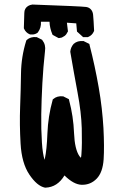

<svg xmlns="http://www.w3.org/2000/svg" viewBox="-20 -819 540 852"><path d="M179.7 13.7Q144.5 6.8 109.9 -44.9Q76.2 -95.2 71.3 -182.1Q66.4 -266.6 69.3 -344.2Q72.3 -421.4 73.2 -493.2Q74.2 -566.9 96.2 -637.7L97.2 -640.1L99.1 -642.1Q115.7 -656.7 141.6 -654.3H143.6L145 -653.3L164.6 -643.6L166.5 -642.6L168 -640.6Q184.1 -620.1 179.7 -592.3Q171.9 -521.5 168 -449.7Q164.1 -377.4 163.1 -311.5Q162.1 -245.6 166 -187Q167.5 -161.1 170.7 -141.6Q173.8 -122.1 177.7 -110.4Q178.2 -111.3 178.5 -112.3Q178.7 -113.3 179 -114.3Q179.2 -115.2 179.2 -116.2Q187.5 -152.8 190.4 -227.1Q193.4 -303.2 213.4 -374.5L213.9 -377.4L216.3 -379.4Q232.9 -394 258.8 -391.6H260.7L262.2 -390.6L281.7 -380.9L285.6 -378.9L286.6 -374.5Q305.7 -303.2 308.6 -228Q311.5 -156.7 332.5 -126Q334 -124.5 335.2 -123Q336.4 -121.6 337.4 -120.4Q338.4 -119.1 338.9 -118.7Q340.8 -124 341.3 -134.3Q344.7 -178.7 342.8 -249.5Q340.8 -320.3 324.2 -408.2Q307.6 -497.1 292 -588.4V-589.8V-590.8Q293 -600.1 296.6 -608.4Q300.3 -616.7 306.2 -623.5L306.6 -624L307.1 -624.5Q323.7 -639.2 349.6 -636.7H351.6L353 -635.7L372.6 -626L376.5 -624L377.4 -619.6Q401.4 -526.4 418 -431.2Q426.3 -383.8 431.4 -338.9Q436.5 -293.9 439 -251.5Q443.4 -167 439.9 -112.3Q436 -54.2 409.2 -26.4Q381.8 2 342.3 1Q307.1 0 266.1 -40.5Q234.9 11.7 182.1 13.7H181.2ZM237.3 -651.4 215.8 -663.1 212.9 -665 211.9 -668Q206.5 -680.7 203.4 -694.3Q200.2 -708 199.7 -722.7H161.6Q163.6 -696.3 148.4 -675.8L147.9 -674.8L146.5 -673.8Q142.1 -670.4 137 -668.5Q131.8 -666.5 126 -666Q120.1 -665.5 114.3 -666L112.8 -666.5L111.3 -667Q103 -670.4 96.7 -676.8Q90.3 -683.1 86.9 -691.4L85.9 -693.4V-695.8L87.9 -761.7Q87.9 -772 92.3 -779.8Q96.7 -787.6 104.7 -792.5Q112.8 -797.4 123.5 -798.8H124.5H125.5Q236.3 -794.9 293.7 -792.2Q351.1 -789.6 362.3 -788.1Q375.5 -786.1 383.5 -777.1Q391.6 -768.1 393.1 -753.9Q394 -742.7 395.3 -725.1Q396.5 -707.5 397.5 -684.1V-681.6L396.5 -679.7Q393.1 -671.4 386.7 -665Q380.4 -658.7 372.1 -655.3L370.1 -654.3H368.2H352.5H348.6L346.2 -656.7L324.7 -676.3L321.8 -678.7L321.3 -682.6L318.4 -715.3L276.9 -718.3L281.2 -682.6L281.7 -680.2L280.3 -677.7Q277.8 -672.4 274.4 -667.5Q271 -662.6 266.1 -659.2Q261.2 -655.8 255.9 -653.3L254.9 -652.8L253.9 -652.3L244.1 -650.4L240.7 -649.9Z"/></svg>

Font: NaikaiFont
Style: Bold
Weight: 700
Version: Version 1.89